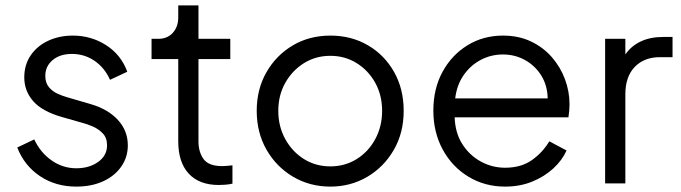

<svg xmlns="http://www.w3.org/2000/svg" viewBox="-20 -680 2525 712"><path d="M263 12Q319 12 362 -7.5Q405 -27 429.5 -62Q454 -97 454 -141Q454 -195 417.5 -235Q381 -275 316 -294L227 -320Q213 -324 194.5 -332Q176 -340 162 -356Q148 -372 148 -399Q148 -434 175 -457Q202 -480 247 -480Q293 -480 330.5 -454.5Q368 -429 388 -384L452 -414Q429 -477 373.5 -512.5Q318 -548 250 -548Q200 -548 159 -529Q118 -510 94 -475Q70 -440 70 -393Q70 -343 103 -305Q136 -267 210 -246L287 -224Q303 -220 324 -211Q345 -202 361 -185.5Q377 -169 377 -141Q377 -103 344 -79.5Q311 -56 263 -56Q213 -56 171.5 -85Q130 -114 107 -163L44 -133Q70 -66 128 -27Q186 12 263 12Z M791 6Q800 6 815 5Q830 4 842 1V-67Q834 -66 823 -65Q812 -64 804 -64Q754 -64 735 -90Q716 -116 716 -156V-461H834V-536H716V-660H641V-615Q641 -581 621 -558.5Q601 -536 567 -536H542V-461H641V-156Q641 -78 680 -36Q719 6 791 6Z M1205 12Q1280 12 1341.5 -24Q1403 -60 1440 -123.5Q1477 -187 1477 -269Q1477 -350 1441.5 -413Q1406 -476 1344.5 -512Q1283 -548 1205 -548Q1127 -548 1065.5 -511.5Q1004 -475 968 -412Q932 -349 932 -269Q932 -188 968.5 -124.5Q1005 -61 1067 -24.5Q1129 12 1205 12ZM1205 -63Q1151 -63 1107.5 -90Q1064 -117 1038 -164Q1012 -211 1012 -269Q1012 -327 1038 -373Q1064 -419 1107.5 -446Q1151 -473 1205 -473Q1259 -473 1302.5 -446Q1346 -419 1371.5 -373Q1397 -327 1397 -269Q1397 -211 1371.5 -164Q1346 -117 1302.5 -90Q1259 -63 1205 -63Z M1853 12Q1908 12 1953.5 -6.5Q1999 -25 2032 -55.5Q2065 -86 2081 -122L2017 -156Q1992 -114 1952 -86Q1912 -58 1853 -58Q1805 -58 1763 -81Q1721 -104 1694.5 -145.5Q1668 -187 1666 -245H2088Q2090 -258 2091 -270.5Q2092 -283 2092 -293Q2092 -341 2075 -386.5Q2058 -432 2026 -468.5Q1994 -505 1948.5 -526.5Q1903 -548 1845 -548Q1772 -548 1713.5 -512Q1655 -476 1621 -413.5Q1587 -351 1587 -270Q1587 -189 1622 -125Q1657 -61 1717.5 -24.5Q1778 12 1853 12ZM1845 -478Q1890 -478 1927.5 -457Q1965 -436 1987.5 -399.5Q2010 -363 2011 -315H1668Q1674 -365 1699.5 -401.5Q1725 -438 1763 -458Q1801 -478 1845 -478Z M2224 0H2299V-330Q2299 -396 2334 -432Q2369 -468 2427 -468H2474V-543H2440Q2391 -543 2355.5 -526Q2320 -509 2299 -478V-536H2224Z"/></svg>

Font: Plus Jakarta Sans
Style: Regular
Weight: 400
Designer: Gumpita Rahayu
Foundry: Tokotype
Version: Version 2.004; ttfautohint (v1.8.3)